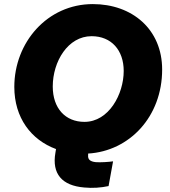

<svg xmlns="http://www.w3.org/2000/svg" viewBox="-20 -736 831 939"><path d="M392 181C433 185 474 182 511 174L533 53C514 56 470 59 448 57C421 54 409 44 411 23V15C613 3 773 -165 773 -396C773 -593 626 -716 434 -716C211 -716 50 -528 50 -311C50 -160 132 -52 254 -7L251 11C233 114 283 172 392 181ZM393 -140C300 -140 238 -206 238 -313C238 -435 312 -559 428 -559C525 -559 585 -490 585 -389C585 -275 512 -140 393 -140Z"/></svg>

Font: Fixel Display ExtraBold
Style: Italic
Weight: 800
Italic angle: -10°
Designer: AlfaBravo + MacPaw
Foundry: Kyrylo Tkachov, Marchela Mozhyna, Serhii Makarenko, Maria Weinstein, Zakhar Kryvoshyya
Version: Version 1.210;Glyphs 3.2 (3217)